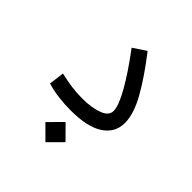

<svg xmlns="http://www.w3.org/2000/svg" viewBox="-181 -611 949 949"><g transform="rotate(45 293.0 -137.0)"><path d="M255.9 2Q211.9 2 170.2 -3.2Q128.4 -8.3 89.4 -20L99.6 -100.1Q141.6 -90.3 178.2 -85.2Q214.8 -80.1 254.9 -80.1Q317.9 -80.1 362.8 -96.4Q407.7 -112.8 407.7 -146.5Q407.7 -182.6 365.5 -257.3Q323.2 -332 249.5 -430.2L316.4 -475.1Q393.6 -376.5 441.4 -292Q489.3 -207.5 489.3 -144Q489.3 -75.7 430.9 -36.9Q372.6 2 255.9 2ZM278.3 201.2 208 130.9 278.3 60.1 348.6 130.9Z"/></g></svg>

Font: Cascadia Code PL SemiLight
Style: Regular
Weight: 350
Monospace: yes
Designer: Aaron Bell
Foundry: Saja Typeworks
Version: Version 2404.023; ttfautohint (v1.8.4)